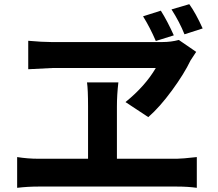

<svg xmlns="http://www.w3.org/2000/svg" viewBox="-20 -881 1040 918"><path d="M749 -830Q780 -781 811 -712L725 -685Q697 -750 664 -803ZM885 -861Q916 -818 949 -745L862 -717Q839 -775 800 -836ZM918 -633Q892 -594 891 -592Q861 -529 802.5 -449Q744 -369 689 -321L580 -393Q674 -469 725 -556H234L115 -550V-686Q183 -680 224 -680H757Q798 -680 835 -690ZM539 -371V-122H826Q849 -122 921 -130V17Q878 11 826 11H163Q113 11 62 17V-130Q113 -122 163 -122H401V-372Q401 -453 396 -487H546Q539 -428 539 -371Z"/></svg>

Font: Swei Fan Sans CJK TC
Style: Bold
Weight: 700
Version: Version 2.130